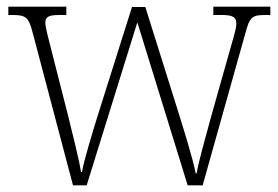

<svg xmlns="http://www.w3.org/2000/svg" viewBox="-20 -556 833 576"><path d="M78 -458 199 0H240L392 -489L543 0H588L716 -456C729 -505 736 -511 776 -511H791V-536H620V-511H646C681 -511 689 -503 689 -485C689 -472 682 -448 674 -421L615 -212C594 -134 576 -73 570 -36H567C560 -76 528 -178 513 -226L416 -535H376L274 -212C259 -163 231 -73 226 -40H223C218 -74 196 -162 184 -210L130 -422C125 -441 116 -476 116 -487C116 -504 123 -511 158 -511H179V-536H5V-511H17C57 -511 66 -505 78 -458Z"/></svg>

Font: Noto Serif Devanagari SemiCondensed ExtraLight
Style: Regular
Weight: 200
Width: 4
Designer: Universal Thirst, Indian Type Foundry and the Monotype Design Team
Foundry: Monotype Imaging Inc.
Version: Version 2.004